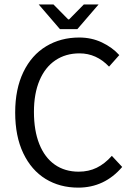

<svg xmlns="http://www.w3.org/2000/svg" viewBox="-20 -838 605 870"><path d="M520.5 -588.4 474.1 -536.1Q417 -596.2 340.3 -596.2Q277.8 -596.2 231.2 -564.9Q184.6 -533.7 159.2 -473.9Q133.8 -414.1 133.8 -331.1Q133.8 -246.1 158.2 -185.1Q182.6 -124 228.3 -92Q273.9 -60.1 336.4 -60.1Q381.8 -60.1 418.2 -77.9Q454.6 -95.7 486.8 -131.8L533.7 -81.5Q453.6 12.2 334.5 12.2Q251 12.2 186.5 -27.3Q122.1 -66.9 85.4 -143.8Q48.8 -220.7 48.8 -328.1Q48.8 -434.6 85.9 -511.5Q123 -588.4 189 -628.2Q254.9 -668 339.4 -668Q394.5 -668 441.7 -645.8Q488.8 -623.5 520.5 -588.4ZM330.6 -706.1H251.5L155.3 -817.9H222.2L289.1 -750H293L359.9 -817.9H426.8Z"/></svg>

Font: Varta
Style: Regular
Weight: 400
Designer: Joana Correia, Viktoriya Grabowska, Eben Sorkin
Foundry: Sorkin Type
Version: Version 1.002; ttfautohint (v1.3) -l 8 -r 24 -G 200 -x 12 -H